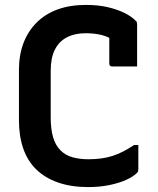

<svg xmlns="http://www.w3.org/2000/svg" viewBox="-20 -740 640 780"><path d="M338 20Q269 20 216 1.5Q163 -17 127.5 -51.5Q92 -86 74.5 -136.5Q57 -187 57 -252V-456Q57 -516 75 -564Q93 -612 128 -647.5Q163 -683 213.5 -701.5Q264 -720 329 -720Q380 -720 419.5 -710.5Q459 -701 487.5 -686.5Q516 -672 532 -655Q535 -653 535.5 -650.5Q536 -648 536.5 -645.5Q537 -643 537 -639Q537 -603 537 -557.5Q537 -512 537 -470Q512 -470 486 -470Q460 -470 435 -470Q430 -470 427 -473Q424 -476 424 -481Q424 -500 424 -519.5Q424 -539 424 -562Q424 -585 424 -614L450 -571Q423 -590 394 -597.5Q365 -605 327 -605Q284 -605 252 -588.5Q220 -572 203 -538.5Q186 -505 186 -453V-262Q186 -216 195.5 -183Q205 -150 226 -129Q246 -109 275 -101Q304 -93 339 -93Q395 -93 437 -106.5Q479 -120 525 -151H542Q542 -138 542 -126Q542 -114 542 -102Q542 -90 542 -77.5Q542 -65 542 -53Q542 -48 541 -44.5Q540 -41 537 -38Q521 -22 492 -9Q463 4 423.5 12Q384 20 338 20Z"/></svg>

Font: Recursive SemiBold
Style: Regular
Weight: 600
Version: Version 1.085